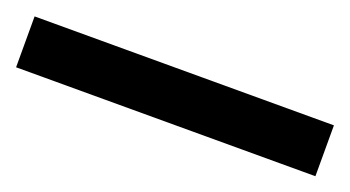

<svg xmlns="http://www.w3.org/2000/svg" viewBox="-28 -956 556 305"><g transform="rotate(20 250.0 -803.0)"><path d="M503 -760H-3V-846H503Z"/></g></svg>

Font: Noto Sans Malayalam SemiBold
Style: Regular
Weight: 600
Designer: Jelle Bosma - Monotype Design Team
Foundry: Monotype Imaging Inc.
Version: Version 2.104; ttfautohint (v1.8.4.7-5d5b)